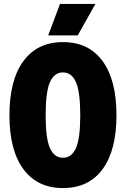

<svg xmlns="http://www.w3.org/2000/svg" viewBox="-20 -940 640 976"><path d="M300 16Q170 16 99 -80Q28 -176 28 -354Q28 -533 99 -629.5Q170 -726 300 -726Q431 -726 501.5 -629.5Q572 -533 572 -354Q572 -176 501.5 -80Q431 16 300 16ZM300 -138Q344 -138 366 -187Q388 -236 388 -354Q388 -473 366 -522.5Q344 -572 300 -572Q256 -572 234 -522.5Q212 -473 212 -354Q212 -236 234 -187Q256 -138 300 -138ZM225 -760 285 -920H465L375 -760Z"/></svg>

Font: Geist Mono UltraBlack
Style: Regular
Weight: 900
Monospace: yes
Designer: Basement.studio, Andrés Briganti, Mateo Zaragoza
Foundry: Basement.studio, Vercel, Andrés Briganti, Guido Ferreyra, Mateo Zaragoza
Version: Version 1.400; ttfautohint (v1.8.4.7-5d5b)